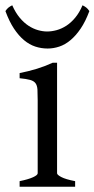

<svg xmlns="http://www.w3.org/2000/svg" viewBox="-40 -706 357 726"><path d="M34.2 0V-21Q67.4 -27.8 85 -35.9Q102.5 -43.9 102.5 -50.8V-327.1Q102.5 -352.1 101.6 -367.4Q100.6 -382.8 94.2 -391.4Q87.9 -399.9 74 -403.8Q60.1 -407.7 34.2 -410.2V-429.7Q49.3 -432.6 66.2 -436.8Q83 -440.9 99.6 -446Q116.2 -451.2 131.3 -457Q146.5 -462.9 159.2 -468.8H175.8V-50.8Q175.8 -44.9 192.1 -36.4Q208.5 -27.8 244.1 -21V0ZM297.9 -664.1Q283.2 -624.5 264.9 -597.7Q246.6 -570.8 226.3 -554Q206.1 -537.1 184.1 -529.8Q162.1 -522.5 140.1 -522.5Q116.2 -522.5 93.8 -529.8Q71.3 -537.1 51 -554Q30.8 -570.8 12.9 -597.7Q-4.9 -624.5 -19.5 -664.1Q-13.7 -672.9 -7.8 -677.5Q-2 -682.1 6.3 -686Q18.6 -658.2 34.4 -639.2Q50.3 -620.1 67.9 -608.6Q85.4 -597.2 103.8 -592Q122.1 -586.9 138.2 -586.9Q155.3 -586.9 174.1 -592Q192.9 -597.2 210.7 -608.6Q228.5 -620.1 244.4 -639.2Q260.3 -658.2 272 -686Q280.3 -682.1 286.1 -677.5Q292 -672.9 297.9 -664.1Z"/></svg>

Font: Akkhara
Style: Regular
Weight: 400
Designer: J. Victor Gaultney
Version: Version 1.00 June 13, 2006, initial release